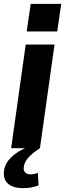

<svg xmlns="http://www.w3.org/2000/svg" viewBox="-30 -772 339 1000"><path d="M254 -540 178 0H28L104 -540ZM289 -752 268 -608H109L130 -752ZM91 208Q38 208 11.5 184.5Q-15 161 -9 117Q-4 79 28 47.5Q60 16 112 -5L178 0Q139 25 118 48.5Q97 72 94 97Q91 115 100.5 125.5Q110 136 129 136Q149 136 167 128L171 193Q155 200 134 204Q113 208 91 208Z"/></svg>

Font: Pathway Extreme SemiCondensed
Style: Bold Italic
Weight: 700
Width: 4
Italic angle: -8°
Version: Version 1.001;gftools[0.9.26]